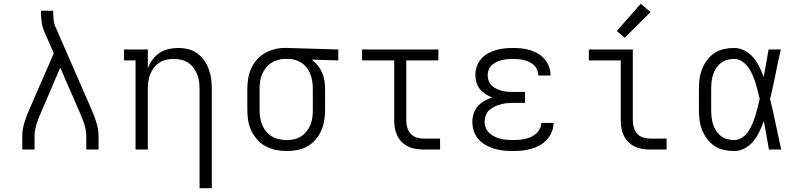

<svg xmlns="http://www.w3.org/2000/svg" viewBox="-20 -792 4240 1017"><path d="M98 0V-74Q98 -92 101.5 -110.5Q105 -129 110.5 -146.5Q116 -164 122.5 -181.5Q129 -199 137 -216L265 -510L214 -626Q204 -650 200.5 -676Q197 -702 197 -728V-735H262V-728Q262 -708 264 -687.5Q266 -667 274 -649L463 -216Q471 -199 477.5 -181.5Q484 -164 489.5 -146.5Q495 -129 498.5 -110.5Q502 -92 502 -74V0H437V-74Q437 -89 434 -104.5Q431 -120 426.5 -134.5Q422 -149 416 -163.5Q410 -178 404 -193L299 -434L196 -193Q190 -179 184 -164.5Q178 -150 173.5 -135Q169 -120 166 -104.5Q163 -89 163 -74V0Z M1037 205V-320Q1037 -340 1034.5 -360Q1032 -380 1024.5 -398.5Q1017 -417 1005 -433Q993 -449 976 -460Q959 -471 939.5 -475.5Q920 -480 900 -480Q880 -480 860.5 -475.5Q841 -471 824 -460Q807 -449 795 -433Q783 -417 775.5 -398.5Q768 -380 765.5 -360Q763 -340 763 -320V0H698V-472H637V-530H763V-430Q772 -454 787.5 -475.5Q803 -497 824.5 -511.5Q846 -526 872 -532Q898 -538 923 -538Q950 -538 976.5 -531.5Q1003 -525 1024.5 -509.5Q1046 -494 1061.5 -472Q1077 -450 1086 -425Q1095 -400 1098.5 -373.5Q1102 -347 1102 -320V205Z M1499 8Q1471 8 1442.5 2.5Q1414 -3 1388.5 -16.5Q1363 -30 1343.5 -51.5Q1324 -73 1311.5 -99Q1299 -125 1294.5 -153Q1290 -181 1290 -210V-320Q1290 -348 1294.5 -375Q1299 -402 1310 -427.5Q1321 -453 1339 -474Q1357 -495 1380.5 -509Q1404 -523 1431 -530.5Q1458 -538 1485 -538Q1489 -538 1492.5 -538Q1496 -538 1500 -538L1772 -530V-472L1631 -476Q1649 -463 1663 -445.5Q1677 -428 1686 -407.5Q1695 -387 1698.5 -364.5Q1702 -342 1702 -320V-210Q1702 -182 1697.5 -154Q1693 -126 1681.5 -100Q1670 -74 1651.5 -52.5Q1633 -31 1608.5 -17Q1584 -3 1555.5 2.5Q1527 8 1499 8ZM1499 -50Q1519 -50 1539 -54.5Q1559 -59 1575.5 -70Q1592 -81 1604.5 -97Q1617 -113 1624.5 -131.5Q1632 -150 1634.5 -170Q1637 -190 1637 -210V-320Q1637 -339 1634.5 -358Q1632 -377 1625.5 -395Q1619 -413 1608.5 -428.5Q1598 -444 1582.5 -455.5Q1567 -467 1548.5 -473Q1530 -479 1511 -480H1500Q1498 -480 1495.5 -480Q1493 -480 1490 -480Q1471 -480 1451.5 -474.5Q1432 -469 1415.5 -458Q1399 -447 1387 -431Q1375 -415 1367.5 -397Q1360 -379 1357.5 -359.5Q1355 -340 1355 -320V-210Q1355 -190 1358 -169.5Q1361 -149 1369 -130Q1377 -111 1390 -95.5Q1403 -80 1420.5 -69.5Q1438 -59 1458.5 -54.5Q1479 -50 1499 -50Z M2222 0Q2202 0 2181 -3.5Q2160 -7 2141.5 -16Q2123 -25 2108 -40Q2093 -55 2084 -74Q2075 -93 2071.5 -113.5Q2068 -134 2068 -155V-472H1898V-530H2302V-472H2132V-155Q2132 -136 2137 -117.5Q2142 -99 2154.5 -84.5Q2167 -70 2185.5 -64Q2204 -58 2222 -58H2311V0Z M2697 8Q2672 8 2647.5 5.5Q2623 3 2599 -4Q2575 -11 2553 -23.5Q2531 -36 2514.5 -54.5Q2498 -73 2490 -97Q2482 -121 2482 -146Q2482 -169 2489 -191Q2496 -213 2511 -229.5Q2526 -246 2545.5 -257.5Q2565 -269 2587 -276Q2568 -283 2551 -294Q2534 -305 2521.5 -320.5Q2509 -336 2503.5 -355.5Q2498 -375 2498 -395Q2498 -418 2505.5 -440Q2513 -462 2528 -479.5Q2543 -497 2563.5 -508.5Q2584 -520 2606 -526.5Q2628 -533 2651 -535.5Q2674 -538 2697 -538Q2720 -538 2743 -535.5Q2766 -533 2787.5 -526.5Q2809 -520 2829 -508.5Q2849 -497 2864 -479.5Q2879 -462 2887.5 -440Q2896 -418 2896 -396Q2896 -395 2896 -394Q2896 -393 2896 -392H2831Q2831 -393 2831 -393.5Q2831 -394 2831 -394Q2831 -409 2825 -423Q2819 -437 2808 -447Q2797 -457 2783.5 -463.5Q2770 -470 2756 -473.5Q2742 -477 2727 -478.5Q2712 -480 2697 -480Q2682 -480 2667 -478.5Q2652 -477 2637.5 -473.5Q2623 -470 2609.5 -463.5Q2596 -457 2585 -447Q2574 -437 2568.5 -422.5Q2563 -408 2563 -393Q2563 -378 2568.5 -363.5Q2574 -349 2585 -338.5Q2596 -328 2610 -321.5Q2624 -315 2639 -311Q2654 -307 2669.5 -306Q2685 -305 2700 -305H2761V-247H2700Q2683 -247 2666 -245.5Q2649 -244 2632.5 -239.5Q2616 -235 2600 -227.5Q2584 -220 2571.5 -208.5Q2559 -197 2553 -180.5Q2547 -164 2547 -147Q2547 -130 2553.5 -114.5Q2560 -99 2572 -87.5Q2584 -76 2599.5 -68.5Q2615 -61 2631 -57Q2647 -53 2664 -51.5Q2681 -50 2697 -50Q2714 -50 2730 -51.5Q2746 -53 2762 -56.5Q2778 -60 2793 -67Q2808 -74 2820 -84.5Q2832 -95 2839.5 -110Q2847 -125 2847 -141Q2847 -141 2847 -141Q2847 -141 2847 -141H2912Q2912 -141 2912 -140.5Q2912 -140 2912 -140Q2912 -116 2902.5 -93Q2893 -70 2876.5 -52Q2860 -34 2838.5 -22Q2817 -10 2793.5 -3.5Q2770 3 2746 5.5Q2722 8 2697 8Z M3422 0Q3402 0 3381 -3.5Q3360 -7 3341.5 -16Q3323 -25 3308 -40Q3293 -55 3284 -74Q3275 -93 3271.5 -113.5Q3268 -134 3268 -155V-472H3099V-530H3332V-155Q3332 -136 3337 -117.5Q3342 -99 3354.5 -84.5Q3367 -70 3385.5 -64Q3404 -58 3422 -58H3511V0ZM3289 -592 3247 -628 3374 -772 3426 -728Z M3868 8Q3841 8 3814 2Q3787 -4 3764.5 -19Q3742 -34 3725.5 -56Q3709 -78 3699 -103.5Q3689 -129 3685.5 -156Q3682 -183 3682 -210V-320Q3682 -347 3685.5 -374Q3689 -401 3699 -426.5Q3709 -452 3725.5 -474Q3742 -496 3764.5 -511Q3787 -526 3814 -532Q3841 -538 3868 -538Q3897 -538 3924 -524Q3951 -510 3970 -487.5Q3989 -465 4002 -438.5Q4015 -412 4025 -384Q4032 -421 4038.5 -457.5Q4045 -494 4051 -530H4116Q4101 -465 4088 -399Q4075 -333 4059 -268Q4075 -201 4089 -134Q4103 -67 4118 0H4053Q4046 -38 4039.5 -76Q4033 -114 4026 -151Q4016 -123 4003 -95.5Q3990 -68 3971 -44.5Q3952 -21 3925 -6.5Q3898 8 3868 8ZM3868 -50Q3891 -50 3910.5 -63Q3930 -76 3943 -95Q3956 -114 3965 -135.5Q3974 -157 3981 -179Q3988 -201 3993.5 -223.5Q3999 -246 4004 -268Q3999 -290 3993.5 -312Q3988 -334 3981 -355.5Q3974 -377 3965 -397.5Q3956 -418 3942.5 -436.5Q3929 -455 3909.5 -467.5Q3890 -480 3868 -480Q3849 -480 3830.5 -474.5Q3812 -469 3797 -457Q3782 -445 3772 -429Q3762 -413 3756.5 -395Q3751 -377 3749 -358Q3747 -339 3747 -320V-210Q3747 -191 3749 -172Q3751 -153 3756.5 -135Q3762 -117 3772 -101Q3782 -85 3797 -73Q3812 -61 3830.5 -55.5Q3849 -50 3868 -50Z"/></svg>

Font: Iosevka Curly Slab LtEx
Style: Regular
Weight: 300
Width: 7
Monospace: yes
Designer: Belleve Invis
Foundry: Belleve Invis
Version: Version 11.1.0; ttfautohint (v1.8.3)